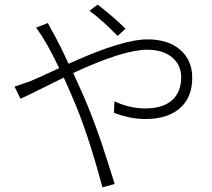

<svg xmlns="http://www.w3.org/2000/svg" viewBox="-20 -791 923 834"><path d="M425 23Q362 -213 297 -363Q294 -370 288 -384Q267 -432 257 -454Q228 -440 174 -413Q97 -374 69 -362L43 -415Q60 -420 99 -434Q107 -437 111 -438Q156 -457 237 -495Q200 -572 176 -611Q164 -633 137 -671L188 -691Q202 -662 219 -634Q244 -588 278 -514Q511 -620 620 -620Q711 -620 763 -574.5Q815 -529 815 -453Q815 -374 769 -328Q715 -274 611 -274Q546 -274 475 -301L477 -351Q543 -320 610 -320Q694 -320 734 -362Q767 -397 767 -455Q767 -506 732 -538Q692 -575 619 -575Q516 -575 298 -474Q326 -412 339 -383Q376 -300 418 -179Q450 -83 478 8ZM491 -635Q452 -674 432 -692Q395 -725 369 -744L404 -771Q478 -714 525 -666Z"/></svg>

Font: GenSekiGothic TW L
Style: Regular
Weight: 300
Version: Version 1.501;PS 1;hotconv 16.6.51;makeotf.lib2.5.65220